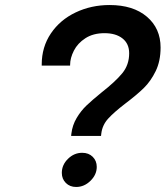

<svg xmlns="http://www.w3.org/2000/svg" viewBox="-20 -735 659 764"><path d="M264 -203Q268 -237 285 -265.5Q302 -294 324 -315Q346 -336 384 -367Q439 -410 466.5 -443.5Q494 -477 494 -523Q494 -561 467.5 -582Q441 -603 396 -603Q351 -603 320 -583Q289 -563 274 -533.5Q259 -504 259 -477V-474H146V-478Q146 -548 182.5 -602Q219 -656 281 -685.5Q343 -715 416 -715Q510 -715 564.5 -668.5Q619 -622 619 -546Q619 -492 599.5 -452Q580 -412 552.5 -385Q525 -358 480 -324Q433 -288 410 -262.5Q387 -237 383 -203L382 -194H263ZM226 -47Q226 -79 250.5 -103Q275 -127 307 -127Q333 -127 349 -111Q365 -95 365 -71Q365 -40 340 -15.5Q315 9 283 9Q258 9 242 -7Q226 -23 226 -47Z"/></svg>

Font: Be Vietnam SemiBold
Style: Italic
Weight: 600
Italic angle: -9.556°
Designer: Gabriel Lam
Foundry: TypeRant
Version: Version 3.000